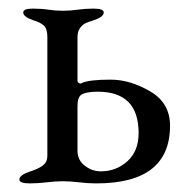

<svg xmlns="http://www.w3.org/2000/svg" viewBox="-20 -423 445 446"><path d="M375 -131Q375 3 204 3Q184 3 163.5 0.5Q143 -2 126 -2Q109 -2 88.5 0.5Q68 3 49 3Q25 3 25 -6Q25 -16 48 -24Q80 -34 87 -47Q90 -53 90 -63V-337Q90 -356 82 -363.5Q74 -371 57 -376Q34 -384 34 -394Q34 -403 56 -403Q76 -403 92.5 -400.5Q109 -398 126 -398Q143 -398 160.5 -400.5Q178 -403 197 -403Q221 -403 221 -394Q221 -384 198 -376Q185 -372 178.5 -369Q172 -366 166 -358Q160 -350 160 -337V-236Q160 -232 163.5 -230Q167 -228 170 -230Q186 -238 237 -238Q282 -238 328.5 -211Q375 -184 375 -131ZM169 -203Q160 -197 160 -177V-73Q160 -51 177 -38Q194 -25 214 -25Q250 -25 276 -48.5Q302 -72 302 -114Q302 -210 207 -210Q180 -210 169 -203Z"/></svg>

Font: EB Garamond SC 12
Style: Regular
Weight: 400
Version: Version 0.016 ; ttfautohint (v0.97) -l 8 -r 50 -G 200 -x 0 -